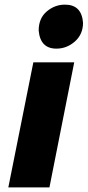

<svg xmlns="http://www.w3.org/2000/svg" viewBox="-20 -809 378 829"><path d="M223.5 -599Q154 -599 147 -677Q147 -730 181.8 -759.5Q216.5 -789 260.5 -789Q332.5 -789 338.5 -711Q338.5 -661 303.5 -630Q268.5 -599 223.5 -599ZM193.5 0H16L124 -540H300.5Z"/></svg>

Font: Argentum Sans
Style: Bold Italic
Weight: 700
Italic angle: -11°
Designer: Julieta Ulanovsky (font), Cristiano Sobral (main changes and remaster)
Foundry: Julieta Ulanovsky (font), Cristiano Sobral (main changes and remaster)
Version: Version 2.007;June 15, 2022;FontCreator 14.0.0.2814 64-bit; 